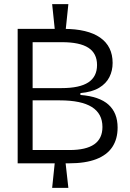

<svg xmlns="http://www.w3.org/2000/svg" viewBox="-20 -792 626 924"><path d="M244 -647 231 -772H309L296 -647ZM231 112 244 -13H295L309 112ZM65 -6V-653H287Q344 -653 388 -642.5Q432 -632 462 -611Q492 -590 507 -559.5Q522 -529 522 -489Q522 -452 506.5 -421Q491 -390 457 -369.5Q423 -349 367 -344V-335Q458 -328 502 -288.5Q546 -249 546 -178Q546 -123 520.5 -84.5Q495 -46 443 -26Q391 -6 312 -6ZM137 -70H315Q394 -70 433.5 -97.5Q473 -125 473 -181Q473 -245 422 -277Q371 -309 268 -309H137ZM137 -368H276Q363 -368 405 -395.5Q447 -423 447 -479Q447 -535 405.5 -562Q364 -589 278 -589H137Z"/></svg>

Font: Bricolage Grotesque 72pt Light
Style: Regular
Weight: 300
Designer: Mathieu Triay
Foundry: Atelier Triay
Version: Version 1.001;gftools[0.9.33.dev8+g029e19f]